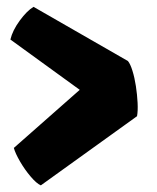

<svg xmlns="http://www.w3.org/2000/svg" viewBox="-20 -561 470 576"><path d="M102.5 -4.9Q89.4 -10.7 71.8 -31.5Q54.2 -52.2 40 -76.7Q25.9 -101.1 21.5 -117.2L219.2 -291.5L11.2 -442.4Q17.6 -469.7 39.3 -499.3Q61 -528.8 80.6 -540.5L363.8 -377.9Q371.1 -369.1 377.4 -348.6Q383.8 -328.1 387.7 -302.5Q391.6 -276.9 392.8 -252.4Q394 -228 391.1 -212.4Z"/></svg>

Font: Fruktur
Style: Regular
Weight: 400
Designer: Viktoriya Grabowska, Eben Sorkin
Foundry: Viktoriya Grabowska
Version: Version 1.008; ttfautohint (v1.8.4.7-5d5b)